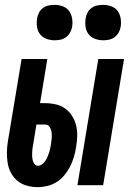

<svg xmlns="http://www.w3.org/2000/svg" viewBox="-20 -763 540 791"><path d="M299 0 385 -520H491L405 0ZM136 8Q113 8 91 2Q69 -4 52.5 -17.5Q36 -31 25.5 -50.5Q15 -70 11.5 -92Q8 -114 8.5 -137.5Q9 -161 13 -184L69 -520H175L145 -338H165Q188 -338 210 -333Q232 -328 249 -315.5Q266 -303 277.5 -284.5Q289 -266 294 -244.5Q299 -223 298 -200Q297 -177 293 -154Q290 -135 284 -115Q278 -95 268.5 -76.5Q259 -58 245.5 -41.5Q232 -25 214 -13.5Q196 -2 175.5 3Q155 8 136 8ZM136 -80Q145 -80 153 -86Q161 -92 166.5 -100Q172 -108 175.5 -116.5Q179 -125 182 -133.5Q185 -142 186.5 -151Q188 -160 190 -168V-169Q192 -181 193 -193.5Q194 -206 192.5 -218Q191 -230 184.5 -240Q178 -250 165 -250H130L117 -170Q115 -161 114 -152.5Q113 -144 112.5 -135.5Q112 -127 112.5 -118.5Q113 -110 115 -102Q117 -94 122.5 -87Q128 -80 136 -80ZM405 -597Q388 -597 371.5 -603Q355 -609 345 -622Q335 -635 332.5 -652.5Q330 -670 333 -688Q335 -700 341 -711.5Q347 -723 357.5 -730.5Q368 -738 380.5 -740.5Q393 -743 405 -743Q422 -743 438.5 -737Q455 -731 464.5 -718Q474 -705 477 -687.5Q480 -670 477 -652Q475 -640 468.5 -628.5Q462 -617 451.5 -609.5Q441 -602 429 -599.5Q417 -597 405 -597ZM205 -597Q188 -597 171.5 -603Q155 -609 145 -622Q135 -635 132.5 -652.5Q130 -670 133 -688Q135 -700 141 -711.5Q147 -723 157.5 -730.5Q168 -738 180.5 -740.5Q193 -743 205 -743Q222 -743 238.5 -737Q255 -731 264.5 -718Q274 -705 277 -687.5Q280 -670 277 -652Q275 -640 268.5 -628.5Q262 -617 251.5 -609.5Q241 -602 229 -599.5Q217 -597 205 -597Z"/></svg>

Font: Iosevka Term Curly Extrabold
Style: Italic
Weight: 800
Italic angle: -9°
Designer: Belleve Invis
Foundry: Belleve Invis
Version: Version 32.3.0